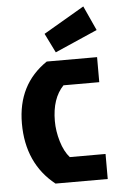

<svg xmlns="http://www.w3.org/2000/svg" viewBox="-53 -764 495 802"><g transform="rotate(-5 195.0 -363.5)"><path d="M167 -260Q167 -218 180 -174.5Q193 -131 216 -105H366V0H147Q29 -94 29 -262Q29 -426 155 -511H366V-406H216Q167 -355 167 -260ZM156 -627 327 -727 374 -624 196 -546Z"/></g></svg>

Font: Jockey One
Style: Regular
Weight: 400
Designer: TypeTogether
Foundry: TypeTogether
Version: Version 1.002